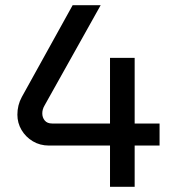

<svg xmlns="http://www.w3.org/2000/svg" viewBox="-20 -720 683 740"><path d="M404 0V-159H169Q134 -159 106.5 -175.5Q79 -192 63 -219Q47 -246 47 -278Q47 -315 64 -346L260 -700H368L152 -314Q143 -299 143 -283Q143 -267 152.5 -255.5Q162 -244 181 -244H404V-497H499V-244H595V-159H499V0Z"/></svg>

Font: MuseoModerno
Style: Regular
Weight: 400
Designer: Pablo Cosgaya, Héctor Gatti, Marcela Romero, and the Authors of The MuseoModerno Project.
Foundry: Omnibus-Type Team
Version: Version 1.001